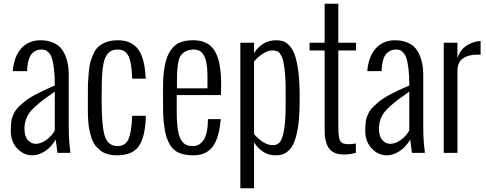

<svg xmlns="http://www.w3.org/2000/svg" viewBox="-20 -812 2580 1020"><path d="M271 -119.1V-325.2Q216.3 -286.1 214.4 -284.7Q192.9 -269 170.9 -249.5Q147 -228 136.2 -212.4Q109.9 -174.3 109.9 -129.9Q109.9 -87.4 127.9 -67.9Q146.5 -47.9 168.9 -47.9Q196.3 -47.9 225.1 -67.9Q254.4 -88.4 271 -119.1ZM354 0H285.2L275.9 -70.8Q252.9 -30.8 219 -8.8Q185.1 13.2 151.9 13.2Q106.9 13.2 71.8 -22.9Q37.1 -59.1 37.1 -117.2Q37.1 -141.1 40 -166.5Q42.5 -188 57.6 -216.8Q65.4 -230.5 75.9 -241.2Q86.4 -252 107.4 -270Q150.4 -306.6 271 -357.9V-362.8Q271 -412.1 266.6 -447.8Q262.2 -483.4 255.9 -502.4Q249.5 -521.5 239 -532.5Q228.5 -543.5 220 -546.1Q211.4 -548.8 199.2 -548.8Q172.9 -548.8 153.3 -531.2Q127.4 -507.8 124 -437V-434.1H47.9Q54.2 -511.7 93 -554.9Q131.8 -598.1 195.8 -598.1Q231 -598.1 258.8 -586.9Q286.6 -575.7 302.2 -557.6Q318.4 -539.1 327.6 -515.1Q345.2 -472.7 345.2 -416V-134.8Q345.2 -100.1 347.2 -70.3Q349.6 -34.7 352.1 -19Z M446.8 -222.2V-276.9V-308.1Q446.8 -354 447.3 -367.7Q447.8 -382.3 451.2 -423.8Q454.1 -459 459.5 -480Q464.4 -498 476.1 -525.9Q487.8 -551.8 504.4 -565.4Q543.9 -598.1 606 -598.1Q670.9 -598.1 707 -558.6Q723.1 -541 733.4 -513.7Q750 -471.7 753.9 -398.9Q753.9 -398.4 754.4 -396.5Q754.9 -394.5 754.9 -394H682.1V-397.9Q679.2 -480.5 662.6 -514.2Q645.5 -548.8 606 -548.8Q577.6 -548.8 561.3 -535.9Q544.9 -522.9 534.7 -493.7Q529.3 -477.1 525.4 -446.3Q520 -398.4 520 -308.1V-276.9Q520 -140.6 537.1 -87.9Q553.7 -36.1 606 -36.1Q644.5 -36.1 661.6 -70.8Q678.2 -106 682.1 -191.9V-196.8H754.9V-192.9Q752.4 -118.2 735.8 -71.8Q721.2 -30.3 690.4 -9.3Q659.7 11.7 606 13.2Q544.9 13.2 513.7 -12.2Q500.5 -23.4 493.7 -30.5Q486.8 -37.6 479 -50Q471.2 -62.5 466.3 -78.1Q458 -106 455.1 -120.6Q450.7 -141.6 448.7 -170.4Q446.8 -199.7 446.8 -222.2Z M919.9 -342.8H1082Q1082 -350.1 1082 -365.7Q1082.5 -381.8 1082.3 -398.2Q1082 -414.6 1081.5 -430.4Q1081.1 -446.3 1079.1 -461.2Q1077.1 -476.1 1074 -489.3Q1070.8 -502.4 1065.4 -513.4Q1060.1 -524.4 1052.7 -532.2Q1045.4 -540 1034.7 -544.4Q1023.9 -548.8 1010.7 -548.8Q962.4 -548.8 939.5 -515.6Q930.7 -503.9 925.3 -471.2Q921.4 -441.9 920.4 -416.5Q919.9 -400.9 919.9 -342.8ZM846.2 -270V-351.1Q846.2 -468.3 876.5 -527.8Q897.9 -567.9 929.4 -583.3Q960.9 -598.6 1006.8 -598.1Q1085.9 -598.1 1120.1 -542.5Q1154.8 -486.3 1154.8 -367.2Q1154.8 -337.4 1153.8 -307.1H918.9V-216.8Q918.9 -105.5 942.9 -67.4Q954.6 -49.3 968.8 -42.7Q982.9 -36.1 1006.8 -36.1Q1040 -36.1 1062 -68.8Q1084 -102.1 1085 -179.2H1152.8Q1147 -111.3 1129.4 -67.9Q1097.2 13.2 1007.8 13.2Q945.8 13.2 911.1 -11.2Q877 -36.1 860.8 -97.7Q844.7 -159.2 846.2 -270Z M1497.6 -272V-318.8Q1497.6 -359.4 1496.1 -391.6Q1494.6 -423.8 1491.5 -446.8Q1488.3 -469.7 1484.9 -486.6Q1481.4 -503.4 1475.6 -513.9Q1469.7 -524.4 1464.8 -530.8Q1460 -537.1 1452.4 -539.8Q1444.8 -542.5 1439.7 -543.2Q1434.6 -543.9 1425.8 -543.9Q1403.8 -543.9 1377.9 -527.8Q1352.1 -511.7 1329.6 -484.9V-99.1Q1381.8 -41 1427.7 -41Q1439.9 -41 1445.8 -43Q1454.1 -44.9 1462.6 -52.7Q1471.2 -60.5 1476.1 -73.7Q1499 -127.4 1497.6 -272ZM1329.6 188H1256.8V-585H1329.6V-529.8Q1373.5 -598.1 1447.8 -598.1Q1466.8 -598.1 1481.9 -593.8Q1497.1 -589.4 1514.6 -572.5Q1532.2 -555.7 1543.7 -526.6Q1555.2 -497.6 1563.2 -444.3Q1571.3 -391.1 1571.8 -317.9V-272Q1571.8 -129.9 1543 -57.6Q1531.7 -28.8 1513.2 -11.7Q1495.6 3.9 1480.7 8.5Q1465.8 13.2 1442.9 13.2Q1376 13.2 1329.6 -55.2Z M1704.6 -138.2V-543.9H1624.5V-585H1704.6V-792H1777.3V-585H1871.6V-543.9H1777.3V-142.1Q1777.3 -102.1 1780.8 -83Q1785.2 -62.5 1794.7 -54.9Q1804.2 -47.4 1827.6 -45.9Q1850.1 -45.9 1870.6 -49.8V0Q1837.4 8.8 1806.6 8.8Q1753.9 8.8 1730 -21Q1719.2 -34.7 1712.9 -55.2Q1706.1 -76.7 1705.6 -93.8Q1704.6 -118.2 1704.6 -138.2Z M2154.3 -119.1V-325.2Q2099.6 -286.1 2097.7 -284.7Q2076.2 -269 2054.2 -249.5Q2030.3 -228 2019.5 -212.4Q1993.2 -174.3 1993.2 -129.9Q1993.2 -87.4 2011.2 -67.9Q2029.8 -47.9 2052.2 -47.9Q2079.6 -47.9 2108.4 -67.9Q2137.7 -88.4 2154.3 -119.1ZM2237.3 0H2168.5L2159.2 -70.8Q2136.2 -30.8 2102.3 -8.8Q2068.4 13.2 2035.2 13.2Q1990.2 13.2 1955.1 -22.9Q1920.4 -59.1 1920.4 -117.2Q1920.4 -141.1 1923.3 -166.5Q1925.8 -188 1940.9 -216.8Q1948.7 -230.5 1959.2 -241.2Q1969.7 -252 1990.7 -270Q2033.7 -306.6 2154.3 -357.9V-362.8Q2154.3 -412.1 2149.9 -447.8Q2145.5 -483.4 2139.2 -502.4Q2132.8 -521.5 2122.3 -532.5Q2111.8 -543.5 2103.3 -546.1Q2094.7 -548.8 2082.5 -548.8Q2056.2 -548.8 2036.6 -531.2Q2010.7 -507.8 2007.3 -437V-434.1H1931.2Q1937.5 -511.7 1976.3 -554.9Q2015.1 -598.1 2079.1 -598.1Q2114.3 -598.1 2142.1 -586.9Q2169.9 -575.7 2185.5 -557.6Q2201.7 -539.1 2210.9 -515.1Q2228.5 -472.7 2228.5 -416V-134.8Q2228.5 -100.1 2230.5 -70.3Q2232.9 -34.7 2235.4 -19Z M2410.2 0H2337.4V-585H2410.2V-502Q2423.8 -547.4 2459.5 -570.3Q2495.1 -592.8 2533.2 -594.2V-521Q2526.4 -522 2522.5 -522Q2410.2 -522 2410.2 -437Z"/></svg>

Font: VL Oswald
Style: Light
Weight: 300
Designer: vernon adams
Foundry: vernon adams
Version: Version ; ttfautohint (v0.92.18-e454-dirty) -l 8 -r 50 -G 20